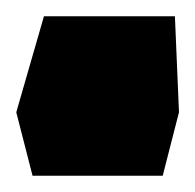

<svg xmlns="http://www.w3.org/2000/svg" viewBox="-40 -216 240 236"><path d="M-20 -78 14 -196H175L180 -78L160 0H0Z"/></svg>

Font: FiraGO Heavy
Style: Italic
Weight: 900
Italic angle: -8°
Designer: bBox Type GmbH
Foundry: bBox Type GmbH
Version: Version 1.001